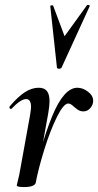

<svg xmlns="http://www.w3.org/2000/svg" viewBox="-20 -751 398 779"><path d="M294 -395Q316 -395 337 -379Q358 -363 358 -342Q358 -326 346.5 -312.5Q335 -299 318 -299Q308 -299 300.5 -303Q293 -307 288 -311.5Q283 -316 281 -317Q267 -331 257 -331Q238 -331 211 -276.5Q184 -222 160 -145Q136 -68 125 -10L115 -11Q144 -163 191.5 -279Q239 -395 294 -395ZM48 1 53 -20Q55 -28 58 -41.5Q61 -55 64 -74L102 -284Q106 -310 106 -317Q106 -349 86 -349Q64 -349 27 -310Q26 -309 24 -309Q21 -309 19 -312.5Q17 -316 19 -319Q53 -359 81 -377Q109 -395 137 -395Q160 -395 170.5 -381.5Q181 -368 181 -340Q181 -323 176 -293L125 -10Q124 -2 112 3Q100 8 78 8Q48 8 48 1ZM196 -727 242 -604 333 -730Q334 -731 337 -731Q340 -731 342.5 -729.5Q345 -728 344 -726L230 -477Q227 -472 219 -472Q216 -472 213.5 -473.5Q211 -475 211 -477L184 -726Q184 -729 189.5 -729.5Q195 -730 196 -727Z"/></svg>

Font: Cormorant Garamond SemiBold
Style: Italic
Weight: 600
Italic angle: -10°
Designer: Christian Thalmann (Catharsis Fonts)
Foundry: Catharsis Fonts
Version: Version 4.000